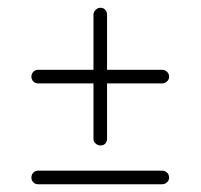

<svg xmlns="http://www.w3.org/2000/svg" viewBox="-20 -543 517 495"><path d="M239 -168Q232 -168 226.5 -173Q221 -178 221 -185V-328H78Q71 -328 66 -333Q61 -338 61 -345Q61 -353 66 -358Q71 -363 78 -363H221V-505Q221 -512 226.5 -517.5Q232 -523 239 -523Q247 -523 251.5 -517.5Q256 -512 256 -505V-363H398Q405 -363 410.5 -358Q416 -353 416 -345Q416 -338 410.5 -333Q405 -328 398 -328H256V-185Q256 -178 251.5 -173Q247 -168 239 -168ZM78 -68Q71 -68 66 -73Q61 -78 61 -85Q61 -93 66 -98Q71 -103 78 -103H398Q405 -103 410.5 -98Q416 -93 416 -85Q416 -78 410.5 -73Q405 -68 398 -68Z"/></svg>

Font: Dosis ExtraLight
Style: Regular
Weight: 250
Designer: EdgarTolentino, PabloImpallari, IginoMarini
Foundry: EdgarTolentino, PabloImpallari, IginoMarini
Version: Version 3.001; ttfautohint (v1.8.2)